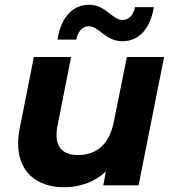

<svg xmlns="http://www.w3.org/2000/svg" viewBox="-20 -777 727 805"><path d="M353 -667C394 -667 423 -604 493 -604C562 -604 610 -656 625 -747H546C540 -715 521 -693 493 -693C452 -693 423 -757 354 -757C285 -757 236 -706 221 -611H300C306 -645 326 -667 353 -667ZM512 -538 457 -265C438 -171 384 -127 307 -127C246 -127 217 -157 217 -211C217 -223 218 -236 221 -250L278 -538H122L63 -240C58 -217 56 -195 56 -175C56 -56 134 8 249 8C314 8 376 -13 424 -58L413 0H561L668 -538Z"/></svg>

Font: AWKNG-Font
Style: Bold Italic
Weight: 700
Italic angle: -11.3°
Designer: Awakening Church
Foundry: Awakening Church
Version: Version 1.700;PS 001.700;hotconv 1.0.88;makeotf.lib2.5.64775